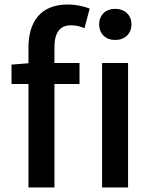

<svg xmlns="http://www.w3.org/2000/svg" viewBox="-20 -830 673 850"><path d="M432 0H547V-551H432ZM490 -653C532 -653 562 -680 562 -723C562 -763 532 -791 490 -791C448 -791 419 -763 419 -723C419 -680 448 -653 490 -653ZM31 -458H106V0H221V-458H332V-551H221V-620C221 -686 245 -718 294 -718C313 -718 335 -714 354 -705L377 -792C352 -802 318 -810 280 -810C158 -810 106 -732 106 -619V-550L31 -544Z"/></svg>

Font: ChiuKong Gothic CL Medium
Style: Regular
Weight: 500
Designer: Ryoko NISHIZUKA 西塚涼子 (kana, bopomofo & ideographs); Paul D. Hunt (Latin, Greek & Cyrillic); Sandoll Communications 산돌커뮤니
Foundry: Adobe
Version: Version 1.300